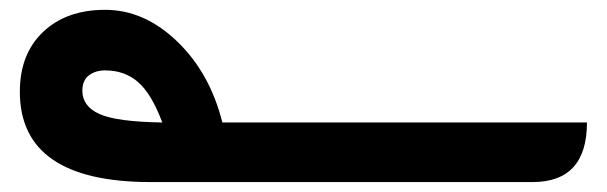

<svg xmlns="http://www.w3.org/2000/svg" viewBox="-20 -367 1223 387"><path d="M1163.1 -120.1Q1163.1 0 1053.2 0H284.2Q20 0 20 -182.1Q20 -258.3 66.9 -302.7Q113.8 -347.2 191.9 -347.2Q271 -347.2 337.2 -283.4Q403.3 -219.7 428.2 -120.1ZM191.9 -225.1Q172.4 -225.1 159.2 -215.1Q146 -205.1 146 -184.1Q146 -152.8 180.4 -137.2Q214.8 -121.6 307.1 -120.1Q285.6 -177.7 258.5 -201.4Q231.4 -225.1 191.9 -225.1Z"/></svg>

Font: Droid Arabic Kufi
Style: Bold
Weight: 700
Designer: Pascal Zoghbi
Foundry: Irfont.ir
Version: Version 1.00 February 28, 2013, initial release